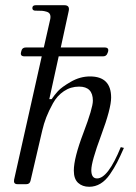

<svg xmlns="http://www.w3.org/2000/svg" viewBox="-20 -706 521 736"><path d="M443 -142 455 -139Q440 -105 429 -83.5Q418 -62 401.5 -38Q385 -14 365 -2Q345 10 322 10Q296 10 279.5 -5Q263 -20 263 -52Q263 -100 299.5 -196Q336 -292 336 -320Q336 -374 283 -374Q251 -374 225 -356.5Q199 -339 183 -310Q167 -281 157.5 -256.5Q148 -232 142 -206L97 -13Q94 0 81 0H47Q31 0 34 -17L140 -490H74Q56 -490 61 -507L62 -511Q65 -524 79 -524H148L172 -630Q175 -642 172 -650Q169 -658 159 -661Q149 -664 141.5 -664.5Q134 -665 121 -665Q120 -665 119 -665Q118 -665 117 -665Q104 -665 104 -675Q104 -686 117 -686H227Q249 -686 243 -662L213 -524H381Q399 -524 394 -507L392 -502Q388 -490 375 -490H205L169 -326H178Q188 -341 202 -356.5Q216 -372 251.5 -392.5Q287 -413 325 -413Q406 -413 406 -332Q406 -290 368 -188Q330 -86 330 -54Q330 -22 352 -22Q394 -22 443 -142Z"/></svg>

Font: HK Venetian
Style: Italic
Weight: 400
Italic angle: -12°
Version: Version 1.000;PS 001.000;hotconv 1.0.88;makeotf.lib2.5.64775